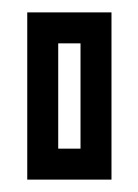

<svg xmlns="http://www.w3.org/2000/svg" viewBox="-20 -694 223 310"><path d="M160 -429V-649V-674H135H49H24V-649V-429V-404H49H135H160V-429ZM110 -454H74V-624H110V-454Z"/></svg>

Font: Gamestation DisplayOutline
Style: Regular
Weight: 400
Designer: Jonas Hecksher
Foundry: Jonas Hecksher, Playtypeª, e-types AS
Version: Version 1.003